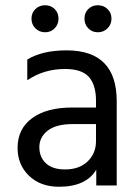

<svg xmlns="http://www.w3.org/2000/svg" viewBox="-20 -707 532 732"><path d="M228 -61Q282 -61 314 -91.5Q346 -122 346 -169V-234H258Q194 -234 162 -209Q130 -184 130 -146Q130 -108 155 -84.5Q180 -61 228 -61ZM347 -60Q308 5 205 5Q134 5 90.5 -37Q47 -79 47 -143Q47 -216 102.5 -256.5Q158 -297 254 -297H346V-323Q346 -383 319 -413.5Q292 -444 228 -444Q147 -444 84 -401V-480Q141 -515 234 -515Q425 -515 425 -321V0H347ZM390 -672.5Q405 -658 405 -636Q405 -614 390 -599Q375 -584 353 -584Q331 -584 316.5 -599Q302 -614 302 -636Q302 -658 316.5 -672.5Q331 -687 353 -687Q375 -687 390 -672.5ZM188.5 -672.5Q203 -658 203 -636Q203 -614 188.5 -599Q174 -584 152 -584Q130 -584 115 -599Q100 -614 100 -636Q100 -658 115 -672.5Q130 -687 152 -687Q174 -687 188.5 -672.5Z"/></svg>

Font: Hind Guntur
Style: Regular
Weight: 400
Designer: Manushi Parikh, Hitesh Malaviya
Foundry: Indian Type Foundry
Version: Version 1.002;PS 1.0;hotconv 1.0.86;makeotf.lib2.5.63406; tt